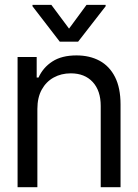

<svg xmlns="http://www.w3.org/2000/svg" viewBox="-20 -785 579 805"><path d="M136.7 -328.1V0H53.7V-545.9H133.8V-460H141.6Q160.6 -502 199.7 -527.3Q238.8 -552.7 300.8 -552.7Q356 -552.7 397.5 -530.3Q439 -507.8 462.2 -462.2Q485.4 -416.5 485.4 -346.7V0H402.3V-340.8Q402.3 -404.8 368.7 -441.2Q335 -477.5 276.9 -477.5Q236.8 -477.5 205.1 -460Q173.3 -442.4 155 -409.2Q136.7 -376 136.7 -328.1ZM195.3 -764.6 269.5 -665 342.8 -764.6H422.9V-758.8L307.6 -610.4H230.5L116.2 -758.8V-764.6Z"/></svg>

Font: Inter Tight
Style: Regular
Weight: 400
Designer: Rasmus Andersson
Foundry: rsms
Version: Version 3.002